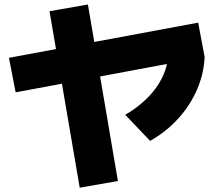

<svg xmlns="http://www.w3.org/2000/svg" viewBox="-20 -789 978 869"><path d="M20.5 -527.3 233.4 -566.9 204.1 -738.3 377.9 -768.6 406.7 -599.1 877 -686.5 906.2 -531.2Q902.8 -455.1 871.6 -383.1Q840.3 -311 785.6 -251.2Q731 -191.4 659.2 -151.4L546.9 -269.5Q624.5 -314.9 672.9 -374.3Q721.2 -433.6 735.8 -499.5L433.1 -442.9L513.7 30.3L340.8 60.5L260.3 -410.2L50.8 -371.1Z"/></svg>

Font: Pretendard JP Black
Style: Regular
Weight: 900
Designer: Base glyphs from Inter by Rasmus Andersson; Hangeul glyphs from Noto Sans CJK(Source Han Sans) by Jang Soo-young and Kan
Foundry: Kil Hyung-jin
Version: Version 1.309